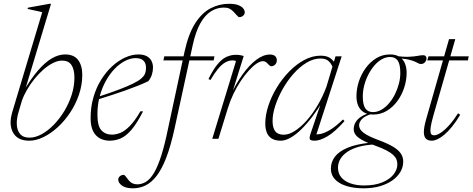

<svg xmlns="http://www.w3.org/2000/svg" viewBox="-20 -733 2496 1014"><path d="M76.5 -136Q72.5 -122 70.5 -108.2Q68.5 -94.5 68.5 -82Q68.5 -47 85.2 -26.5Q102 -6 135.5 -6Q167 -6 200.5 -24.5Q234 -43 264.8 -74.8Q295.5 -106.5 320 -147.2Q344.5 -188 358.8 -233Q373 -278 373 -322.5Q373 -367 357.2 -390Q341.5 -413 308.5 -413Q285 -413 259.8 -400.2Q234.5 -387.5 209.8 -366Q185 -344.5 162.8 -317Q140.5 -289.5 123 -259.5Q105.5 -229.5 95.5 -200.5ZM203 -668.5Q193.5 -671 181 -673.8Q168.5 -676.5 154.2 -679.5Q140 -682.5 125.5 -686L128 -692.5L241.5 -713H249.5L109.5 -248.5H103Q142.5 -316.5 180.2 -360.2Q218 -404 253.8 -424.8Q289.5 -445.5 323.5 -445.5Q370.5 -445.5 392.5 -416.2Q414.5 -387 414.5 -338Q414.5 -284.5 397 -233.2Q379.5 -182 350.2 -138Q321 -94 284.5 -60.8Q248 -27.5 209.2 -8.8Q170.5 10 135 10Q85 10 60.5 -17Q36 -44 36 -87Q36 -100 38.2 -112.8Q40.5 -125.5 44 -138.5Z M695.5 -426Q669 -426 640.8 -411.5Q612.5 -397 586.5 -370.5Q560.5 -344 539.8 -307Q519 -270 506.8 -225Q494.5 -180 494.5 -129Q494.5 -67 515.8 -44.5Q537 -22 571 -22Q592.5 -22 616 -31.5Q639.5 -41 665.8 -67.8Q692 -94.5 721.5 -145H735.5Q703.5 -82 674.8 -48.2Q646 -14.5 617.8 -2.2Q589.5 10 559 10Q531.5 10 508.5 -1.8Q485.5 -13.5 472 -39.8Q458.5 -66 458.5 -109.5Q458.5 -168 473.5 -219.5Q488.5 -271 514.5 -312.5Q540.5 -354 573.2 -383.8Q606 -413.5 641.5 -429.5Q677 -445.5 711 -445.5Q738 -445.5 755 -436.2Q772 -427 780 -411.2Q788 -395.5 788 -377Q788 -357 782 -338.5Q776 -320 763 -304Q738 -292 707.2 -279.8Q676.5 -267.5 641.8 -255.2Q607 -243 569.8 -230.8Q532.5 -218.5 495 -207L496 -221Q565 -243.5 610.8 -261Q656.5 -278.5 684 -292.2Q711.5 -306 725.5 -318Q739.5 -330 744.5 -341Q749.5 -352 750.5 -364Q752.5 -381 748.2 -395Q744 -409 731.5 -417.5Q719 -426 695.5 -426Z M843 -414 847.5 -435.5H1112.5L1108.5 -414ZM901.5 -52.5Q881.5 39 858 99.8Q834.5 160.5 807.2 195.8Q780 231 748.8 246.2Q717.5 261.5 682.5 261.5Q643.5 261.5 624 247Q604.5 232.5 604.5 216Q604.5 205 613.2 197.8Q622 190.5 632.5 190.5Q638 190.5 643.5 198.2Q649 206 659 218.5Q669 230.5 680.2 235.5Q691.5 240.5 704.5 240.5Q727 240.5 747.8 229Q768.5 217.5 787.5 189.2Q806.5 161 824.2 111.2Q842 61.5 859 -14.5L954.5 -459.5Q975 -553.5 1010.2 -609Q1045.5 -664.5 1091.5 -688.8Q1137.5 -713 1190 -713Q1218.5 -713 1236.8 -706.5Q1255 -700 1263.8 -689.5Q1272.5 -679 1272.5 -668Q1272.5 -657 1263.8 -649.8Q1255 -642.5 1244 -642.5Q1238.5 -642.5 1231 -651.8Q1223.5 -661 1212.5 -672Q1201 -683.5 1190 -688.2Q1179 -693 1161.5 -693Q1126.5 -693 1094.8 -673.5Q1063 -654 1038.2 -610.2Q1013.5 -566.5 997.5 -493.5Z M1226 -409Q1224.5 -412 1220 -413Q1215.5 -414 1207 -414Q1188.5 -414 1169.2 -403Q1150 -392 1131 -368.8Q1112 -345.5 1091.5 -310.5L1081 -315.5Q1106 -366.5 1129.2 -394.2Q1152.5 -422 1176.5 -432.8Q1200.5 -443.5 1225.5 -443.5Q1234 -443.5 1242 -442.8Q1250 -442 1256.5 -440.2Q1263 -438.5 1267 -437L1199.5 -220.5H1193.5Q1225 -289.5 1261 -339.8Q1297 -390 1334 -417.5Q1371 -445 1405 -445Q1424.5 -445 1433.2 -436.5Q1442 -428 1442 -414.5Q1442 -405 1437.8 -398Q1433.5 -391 1426.8 -387Q1420 -383 1413 -383Q1408.5 -383 1403.8 -386.8Q1399 -390.5 1394.5 -396Q1390 -401.5 1383.2 -405.8Q1376.5 -410 1369 -410Q1354 -410 1334.5 -396.8Q1315 -383.5 1293.8 -360Q1272.5 -336.5 1251.5 -305.2Q1230.5 -274 1213 -237.5Q1195.5 -201 1183.5 -162L1133.5 0H1101Z M1621.5 -31 1679 -200.5H1685.5Q1658.5 -155 1629.2 -116.5Q1600 -78 1570.8 -49.5Q1541.5 -21 1514 -5.5Q1486.5 10 1463 10Q1434 10 1415.8 -1Q1397.5 -12 1389.2 -32.5Q1381 -53 1381 -80.5Q1381 -124.5 1397 -173.8Q1413 -223 1441.5 -270Q1470 -317 1507.2 -355.2Q1544.5 -393.5 1587 -416.2Q1629.5 -439 1673.5 -439Q1709.5 -439 1728.5 -422.8Q1747.5 -406.5 1760.5 -379L1742.5 -364Q1733 -393 1717.5 -408.5Q1702 -424 1673 -424Q1635 -424 1598.2 -401.5Q1561.5 -379 1529 -342Q1496.5 -305 1472 -261Q1447.5 -217 1433.5 -173.5Q1419.5 -130 1419.5 -94.5Q1419.5 -59 1433.2 -40.2Q1447 -21.5 1479 -21.5Q1506 -21.5 1537.5 -41.8Q1569 -62 1600 -97Q1631 -132 1658 -177.8Q1685 -223.5 1704 -275L1739.5 -393.5L1752 -435.5H1784.5L1647 -11L1635 -23.5Q1651 -21.5 1672.2 -25.5Q1693.5 -29.5 1722.8 -46.8Q1752 -64 1791.5 -102L1799.5 -93.5Q1747.5 -35 1708.5 -12.5Q1669.5 10 1642 10Q1619 10 1616 1.5Q1613 -7 1621.5 -31Z M2203.5 -395Q2197 -395 2191.2 -397.8Q2185.5 -400.5 2177.2 -404.8Q2169 -409 2156.2 -413.2Q2143.5 -417.5 2124.5 -420.8Q2105.5 -424 2076.5 -425L2059 -438.5Q2109.5 -432 2139 -433.2Q2168.5 -434.5 2185.8 -438Q2203 -441.5 2215.5 -441.5Q2222.5 -441.5 2227.5 -437.2Q2232.5 -433 2232.5 -425Q2232.5 -419.5 2230.5 -414.2Q2228.5 -409 2224.5 -404.5Q2220.5 -400 2215.2 -397.5Q2210 -395 2203.5 -395ZM1950 -141Q1973 -141 1994.5 -153.5Q2016 -166 2034.2 -187.2Q2052.5 -208.5 2065.8 -235.2Q2079 -262 2086.8 -291.5Q2094.5 -321 2094 -349.5Q2094 -393 2080.8 -412.5Q2067.5 -432 2040 -432Q2017.5 -432 1996 -419.8Q1974.5 -407.5 1956.5 -386.2Q1938.5 -365 1924.8 -338Q1911 -311 1903.5 -281.5Q1896 -252 1896 -223.5Q1896 -180.5 1909.2 -160.8Q1922.5 -141 1950 -141ZM2039.5 -445.5Q2070 -445.5 2089.2 -433.2Q2108.5 -421 2118 -399.2Q2127.5 -377.5 2127.5 -348.5Q2127.5 -310 2115 -271Q2102.5 -232 2079 -199.8Q2055.5 -167.5 2023 -147.8Q1990.5 -128 1950.5 -128Q1921 -128 1901.2 -140.2Q1881.5 -152.5 1872 -174.2Q1862.5 -196 1862.5 -224.5Q1862.5 -263.5 1875.2 -302.5Q1888 -341.5 1911.5 -373.8Q1935 -406 1967.5 -425.8Q2000 -445.5 2039.5 -445.5ZM1901 261.5Q1864 261.5 1832.2 255Q1800.5 248.5 1777 235.5Q1753.5 222.5 1740.5 203Q1727.5 183.5 1727.5 157.5Q1727.5 123 1748.5 95Q1769.5 67 1814.5 47.8Q1859.5 28.5 1932 21L1959 22.5V30Q1911 32 1874.8 42.2Q1838.5 52.5 1814.2 69Q1790 85.5 1777.5 106.8Q1765 128 1765 153Q1765 182.5 1782 203.2Q1799 224 1830.2 235.2Q1861.5 246.5 1903 246.5Q1959 246.5 1998.2 230.5Q2037.5 214.5 2058 188.8Q2078.5 163 2078.5 134.5Q2078.5 121 2073.8 109Q2069 97 2056.5 85.2Q2044 73.5 2021.2 61.5Q1998.5 49.5 1962.5 36.5Q1915 19.5 1890.5 5.2Q1866 -9 1857 -22.5Q1848 -36 1848 -50.5Q1848 -70.5 1857.8 -87.2Q1867.5 -104 1886.8 -116.5Q1906 -129 1934.5 -137.5L1943 -131.5Q1906.5 -120.5 1891.5 -104.2Q1876.5 -88 1876.5 -71.5Q1876.5 -60.5 1882.2 -50.8Q1888 -41 1900.5 -31.5Q1913 -22 1933.5 -12.2Q1954 -2.5 1983.5 8.5Q2030.5 26 2058.2 43.2Q2086 60.5 2097.8 79.2Q2109.5 98 2109.5 120Q2109.5 149.5 2094.5 175Q2079.5 200.5 2051.8 220Q2024 239.5 1985.8 250.5Q1947.5 261.5 1901 261.5Z M2236.5 -414 2243 -435.5H2455.5L2451 -414ZM2267 -116.5Q2262.5 -99.5 2259.2 -85.8Q2256 -72 2254.5 -61.8Q2253 -51.5 2253 -44Q2253 -29.5 2258 -24Q2263 -18.5 2273 -18.5Q2287.5 -18.5 2308 -32Q2328.5 -45.5 2352 -71.5Q2375.5 -97.5 2399 -134.5L2410.5 -127Q2388.5 -90 2367.2 -64Q2346 -38 2326.8 -21.8Q2307.5 -5.5 2290.8 2.2Q2274 10 2260.5 10Q2240 10 2229.2 -0.8Q2218.5 -11.5 2218.5 -36.5Q2218.5 -49 2221.5 -65.2Q2224.5 -81.5 2230.5 -103L2351.5 -526.5H2384.5Z"/></svg>

Font: Newsreader 24pt ExtraLight
Style: Italic
Weight: 250
Italic angle: -17°
Designer: Hugues Gentile
Foundry: Production Type
Version: Version 1.003